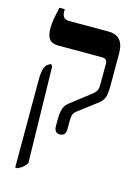

<svg xmlns="http://www.w3.org/2000/svg" viewBox="-131 -717 733 1027"><g transform="rotate(15 235.0 -203.5)"><path d="M243 7Q212 7 212 -32V-69Q212 -100 218.5 -124Q225 -148 246 -164L361 -253Q375 -266 379.5 -276.5Q384 -287 384 -312V-423Q384 -450 356 -450H113Q78 -450 63 -469Q48 -488 48 -530Q48 -554 52.5 -580Q57 -606 66 -647H96V-633Q96 -592 135 -592H354Q395 -592 416.5 -568Q438 -544 438 -491V-312Q438 -274 431.5 -253Q425 -232 406 -216L297 -133Q282 -121 279 -108Q276 -95 276 -72V-32Q276 7 243 7ZM59 240V-245Q59 -285 65.5 -306Q72 -327 85 -336L101 -345L110 -334L121 200Q109 216 98 224.5Q87 233 73 240Z"/></g></svg>

Font: Noto Serif Hebrew Condensed
Style: Bold
Weight: 700
Width: 3
Designer: Monotype Design Team
Foundry: Monotype Imaging Inc.
Version: Version 2.004; ttfautohint (v1.8.4.7-5d5b)